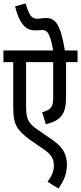

<svg xmlns="http://www.w3.org/2000/svg" viewBox="-20 -916 472 1119"><path d="M432 -554V-622H358C333 -774 303 -811 249 -811C229 -811 215 -807 197 -807C163 -807 151 -826 129 -896L68 -879C97 -762 140 -739 184 -739C199 -739 214 -741 227 -741C260 -741 273 -712 290 -622H0V-554H57V-302C57 -237 62 -208 78 -178C92 -151 121 -126 154 -102L243 -40C284 -11 294 17 294 49C294 87 278 115 257 143L321 183C350 139 370 101 370 44C370 -14 348 -57 288 -99L201 -159C139 -202 132 -226 132 -304V-554H290V-349C290 -315 286 -300 274 -286C264 -275 247 -267 226 -262L247 -192C291 -202 321 -218 339 -242C358 -268 365 -296 365 -354V-554Z"/></svg>

Font: Noto Sans Devanagari UI ExtraCondensed
Style: Regular
Weight: 400
Width: 2
Designer: Jelle Bosma - Monotype Design Team
Foundry: Monotype Imaging Inc.
Version: Version 2.003